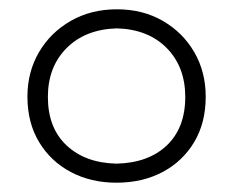

<svg xmlns="http://www.w3.org/2000/svg" viewBox="-20 -717 502 413"><path d="M230.5 -324Q175.5 -324 132.2 -347Q89 -370 64 -411.5Q39 -453 39 -509Q39 -562.5 64 -605Q89 -647.5 132.5 -672.2Q176 -697 231.5 -697Q287 -697 330 -672.2Q373 -647.5 397.8 -605Q422.5 -562.5 422.5 -509Q422.5 -453 397.8 -411.5Q373 -370 329.8 -347Q286.5 -324 230.5 -324ZM230.5 -365Q299 -366.5 338.8 -404.2Q378.5 -442 378.5 -508.5Q378.5 -573 338.8 -613.5Q299 -654 231.5 -656Q163.5 -654 123.2 -613.5Q83 -573 83 -508.5Q83 -442 123.2 -404.2Q163.5 -366.5 230.5 -365Z"/></svg>

Font: Commissioner Loud ExtraLight
Style: Regular
Weight: 200
Designer: Kostas Bartsokas
Foundry: Kostas Bartsokas
Version: Version 1.000; ttfautohint (v1.8.3)